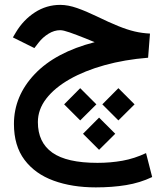

<svg xmlns="http://www.w3.org/2000/svg" viewBox="-20 -457 698 807"><path d="M410.1 -18.4 477.6 -86.4 545.6 -18.4 477.6 49.1ZM249.6 -18.4 317.1 -86.4 385.1 -18.4 317.1 49.1ZM328.9 105.2 396.4 37.3 464.4 105.2 396.4 172.7ZM377.9 -279.8Q369.6 -283.2 362.5 -286.1Q355.5 -289.1 339.8 -295.4Q299.3 -311.5 272.7 -320.8Q246.1 -330.1 232.9 -330.1Q208 -330.1 183.8 -315.2Q159.7 -300.3 142.6 -278.3L124.5 -254.9L34.2 -299.8L46.9 -321.3Q78.1 -373.5 126.7 -405Q175.3 -436.5 233.4 -436.5Q266.1 -436.5 304.2 -423.1Q342.3 -409.7 385.7 -388.7Q439 -362.8 477.1 -347.4Q515.1 -332 546.4 -324.7Q577.6 -317.4 610.4 -315.9L602.5 -214.4Q503.9 -206.5 419.7 -183.1Q335.4 -159.7 272.5 -123.8Q209.5 -87.9 174.3 -42.2Q139.2 3.4 139.2 56.2Q139.2 141.6 200 184.6Q260.7 227.5 389.6 227.5Q444.8 227.5 494.9 218.5Q544.9 209.5 593.8 186.5L619.6 287.1Q568.4 311.5 510 321Q451.7 330.6 382.8 330.6Q282.7 330.6 205.1 302.2Q127.4 273.9 83 214.8Q38.6 155.8 38.6 64Q38.6 -53.2 125.7 -145.3Q212.9 -237.3 377.9 -279.8Z"/></svg>

Font: Vazir Medium FD
Style: Medium-FD
Weight: 500
Designer: Saber Rastikerdar
Foundry: Saber Rastikerdar
Version: Version 30.0.0